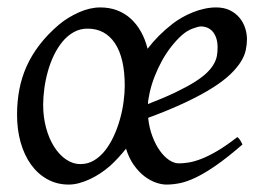

<svg xmlns="http://www.w3.org/2000/svg" viewBox="-20 -477 711 517"><path d="M379.4 -208Q378.9 -205.6 378.7 -202.6Q378.4 -199.7 378.4 -196.8Q421.4 -213.4 451.9 -228Q482.4 -242.7 503.2 -255.6Q523.9 -268.6 536.4 -280.5Q548.8 -292.5 555.4 -304Q562 -315.4 564 -326.4Q565.9 -337.4 565.9 -349.1Q565.9 -364.3 562 -375.2Q558.1 -386.2 552 -392.8Q545.9 -399.4 537.8 -402.6Q529.8 -405.8 521 -405.8Q514.2 -405.8 498.8 -400.1Q483.4 -394.5 469.2 -381.8Q455.1 -369.1 441.7 -352.1Q428.2 -335 416.7 -314.5Q405.3 -293.9 396.5 -271.5Q387.7 -249 382.8 -226.6Q381.8 -222.2 381.1 -217.5Q380.4 -212.9 379.4 -208ZM315.9 -246.1Q315.9 -320.8 289.6 -360.4Q263.2 -399.9 215.8 -399.9Q195.3 -399.9 178.5 -390.4Q161.6 -380.9 148.4 -365Q135.3 -349.1 125.2 -328.4Q115.2 -307.6 108.9 -284.9Q102.5 -262.2 99.4 -238.8Q96.2 -215.3 96.2 -194.8Q96.2 -162.1 104 -133.1Q111.8 -104 125.5 -82.3Q139.2 -60.5 157.5 -47.9Q175.8 -35.2 196.8 -35.2Q216.8 -35.2 233.4 -45.2Q250 -55.2 263.2 -72Q276.4 -88.9 286.4 -110.6Q296.4 -132.3 303 -155.8Q309.6 -179.2 312.7 -202.6Q315.9 -226.1 315.9 -246.1ZM645 -371.1Q645 -357.4 641.8 -342.3Q638.7 -327.1 628.7 -311Q618.7 -294.9 600.6 -277.3Q582.5 -259.8 553 -241Q523.4 -222.2 480.7 -201.9Q438 -181.6 378.9 -159.7Q381.8 -132.3 390.4 -109.9Q398.9 -87.4 410.4 -71.3Q421.9 -55.2 435.3 -46.1Q448.7 -37.1 461.9 -37.1Q472.7 -37.1 487.3 -39.3Q502 -41.5 521.2 -48.8Q540.5 -56.2 564.7 -70.3Q588.9 -84.5 619.1 -107.9Q623.5 -105 627.4 -98.4Q631.3 -91.8 632.8 -87.9Q592.8 -53.2 562.3 -32Q531.7 -10.7 507.8 0.7Q483.9 12.2 464.8 16.1Q445.8 20 428.2 20Q415 20 399.7 14.6Q384.3 9.3 369.1 -2.2Q354 -13.7 340.8 -32Q327.6 -50.3 319.3 -76.7Q309.6 -64.5 299.1 -53Q288.6 -41.5 276.9 -30.8Q264.6 -20 250.7 -10.7Q236.8 -1.5 222.2 5.4Q207.5 12.2 193.1 16.1Q178.7 20 165 20Q133.3 20 107.4 5.6Q81.5 -8.8 63.5 -33.9Q45.4 -59.1 35.6 -93.5Q25.9 -127.9 25.9 -168Q25.9 -203.1 32 -235.6Q38.1 -268.1 51.5 -298.1Q64.9 -328.1 86.4 -356.2Q107.9 -384.3 138.2 -410.2Q162.1 -430.2 192.1 -443.6Q222.2 -457 250 -457Q274.9 -457 295.4 -449.2Q315.9 -441.4 332 -426.8Q348.1 -412.1 359.6 -391.6Q371.1 -371.1 377.4 -345.7Q391.6 -364.3 408.4 -381.1Q425.3 -397.9 444.8 -413.1Q456.1 -421.9 470.2 -429.9Q484.4 -438 499.8 -444.1Q515.1 -450.2 531 -453.6Q546.9 -457 562 -457Q583 -457 598.6 -449.5Q614.3 -441.9 624.5 -429.7Q634.8 -417.5 639.9 -402.1Q645 -386.7 645 -371.1Z"/></svg>

Font: Akkhara
Style: Italic
Weight: 400
Italic angle: -7°
Designer: J. Victor Gaultney
Version: Version 1.00 June 13, 2006, initial release